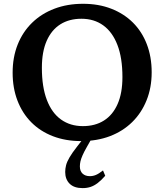

<svg xmlns="http://www.w3.org/2000/svg" viewBox="-20 -714 846 988"><path d="M407.5 -694.5Q487.5 -694.5 552.5 -669.2Q617.5 -644 664 -597.8Q710.5 -551.5 735.5 -486.5Q760.5 -421.5 760.5 -342Q760.5 -263 734.2 -197.8Q708 -132.5 660 -85.5Q612 -38.5 545.5 -13.2Q479 12 397.5 12Q317.5 12 252.5 -13Q187.5 -38 141.2 -84.5Q95 -131 70 -196Q45 -261 45 -340Q45 -419.5 71 -484.8Q97 -550 145.2 -597Q193.5 -644 260 -669.2Q326.5 -694.5 407.5 -694.5ZM406.5 -65Q469.5 -65 515 -93.8Q560.5 -122.5 585.2 -178.8Q610 -235 610 -317.5Q610 -416 584.2 -482.8Q558.5 -549.5 511.2 -583.5Q464 -617.5 399 -617.5Q336 -617.5 290.5 -588.8Q245 -560 220.2 -503.8Q195.5 -447.5 195.5 -365Q195.5 -267 221 -200Q246.5 -133 294 -99Q341.5 -65 406.5 -65ZM426.5 43Q412.5 67.5 404.8 85.2Q397 103 394 116.2Q391 129.5 391 142Q391 166.5 405 179.5Q419 192.5 442.5 192.5Q458.5 192.5 473.5 186.2Q488.5 180 510 163L521.5 190.5Q501 214 482.5 228Q464 242 445.5 248Q427 254 405 254Q361 254 338.2 231.2Q315.5 208.5 315.5 171Q315.5 154 320 136.2Q324.5 118.5 337.8 95.8Q351 73 376.5 40.5L428.5 -26.5H466Z"/></svg>

Font: Newsreader SemiBold
Style: Regular
Weight: 600
Designer: Hugues Gentile
Foundry: Production Type
Version: Version 1.003